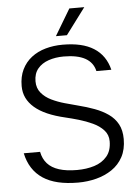

<svg xmlns="http://www.w3.org/2000/svg" viewBox="-59 -915 692 973"><g transform="rotate(-5 287.0 -428.5)"><path d="M299 13Q242 13 197.5 2.5Q153 -8 120.5 -29.5Q88 -51 67 -83.5Q46 -116 37 -159H120Q127 -123 148.5 -99Q170 -75 207.5 -63Q245 -51 299 -51Q347 -51 387 -63.5Q427 -76 451.5 -105Q476 -134 476 -182Q476 -215 454.5 -238.5Q433 -262 399.5 -277.5Q366 -293 330 -303.5Q294 -314 264 -321Q212 -333 173 -350Q134 -367 108 -389.5Q82 -412 69 -439Q56 -466 56 -499Q56 -547 73.5 -583Q91 -619 122 -643Q153 -667 194 -678.5Q235 -690 281 -690Q331 -690 370 -681Q409 -672 438.5 -653.5Q468 -635 487.5 -607Q507 -579 516 -542H440Q430 -586 390.5 -608Q351 -630 281 -630Q239 -630 204 -618Q169 -606 148.5 -581Q128 -556 128 -517Q128 -482 148 -458Q168 -434 199 -419Q230 -404 265.5 -394Q301 -384 332 -376Q376 -365 415 -350.5Q454 -336 484 -315Q514 -294 531 -263Q548 -232 548 -187Q548 -134 527.5 -96Q507 -58 471.5 -34Q436 -10 391.5 1.5Q347 13 299 13ZM251 -736 331 -870H407L307 -736Z"/></g></svg>

Font: Teachers
Style: Regular
Weight: 400
Designer: Alfredo Marco Pradil, Chank Diesel
Version: Version 1.001